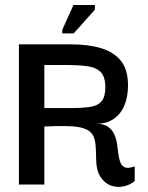

<svg xmlns="http://www.w3.org/2000/svg" viewBox="-20 -741 595 771"><path d="M56 0V-563H263Q336 -563 387.5 -547Q439 -531 466.5 -495.5Q494 -460 494 -398Q494 -352 479.5 -317.5Q465 -283 436.5 -263.5Q408 -244 366 -244Q396 -244 413 -232.5Q430 -221 438.5 -202.5Q447 -184 450 -163Q453 -142 455.5 -122Q458 -102 464 -87.5Q470 -73 483 -68.5Q496 -64 521 -73V-14Q502 2 476 7.5Q450 13 425 4Q400 -5 383 -31.5Q366 -58 366 -106Q366 -141 363 -165Q360 -189 349.5 -203.5Q339 -218 316.5 -225.5Q294 -233 256 -234.5Q218 -236 158 -233V0ZM158 -307H259Q309 -307 340.5 -311.5Q372 -316 387.5 -334Q403 -352 403 -390Q403 -433 384 -452Q365 -471 328.5 -475.5Q292 -480 239 -480H158ZM276 -607H230V-621L275 -721H361V-702Z"/></svg>

Font: Darker Grotesque
Style: Bold
Weight: 700
Designer: Gabriel Lam
Foundry: TypeRant
Version: Version 1.000;gftools[0.9.28]